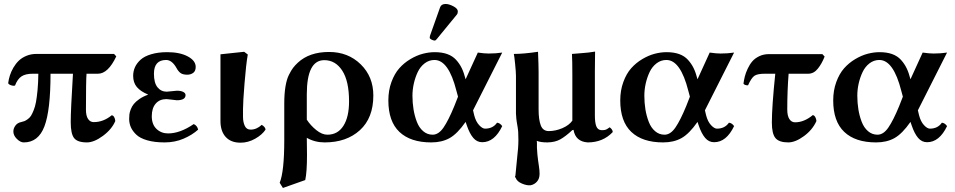

<svg xmlns="http://www.w3.org/2000/svg" viewBox="-20 -703 4780 961"><path d="M550.8 -433.1 562 -420.9Q521 -334 470.2 -334H413.1Q410.2 -297.9 410.2 -153.8Q410.2 -123.5 420.7 -107.7Q431.2 -91.8 449.2 -91.8Q497.6 -91.8 539.1 -126Q546.4 -125.5 551.3 -117.2Q556.2 -108.9 557.1 -97.2Q539.6 -55.7 495.1 -22.9Q450.7 9.8 415 9.8Q367.7 9.8 350.8 -12Q334 -33.7 334 -91.8Q334 -151.9 345.2 -334H232.9Q232.9 -150.9 202.4 -70.6Q171.9 9.8 99.1 9.8Q82 9.8 64.5 -7.6Q46.9 -24.9 46.9 -44.9Q46.9 -60.1 56.9 -74Q66.9 -87.9 85 -91.8Q95.7 -94.2 102.1 -96.7Q108.4 -99.1 118.4 -106.2Q128.4 -113.3 134.8 -123Q141.1 -132.8 148.4 -150.9Q155.8 -168.9 160.2 -192.9Q164.6 -216.8 168 -252.9Q171.4 -289.1 171.9 -334H144Q107.4 -334 87.4 -320.6Q67.4 -307.1 55.2 -274.9Q46.9 -272 34.4 -276.6Q22 -281.2 21 -287.1Q23.4 -306.2 29.5 -325.4Q35.6 -344.7 47.1 -364.5Q58.6 -384.3 74 -399.2Q89.4 -414.1 112.3 -423.6Q135.3 -433.1 162.1 -433.1Z M626.5 -107.9Q626.5 -120.6 627.7 -130.9Q628.9 -141.1 634.5 -155.8Q640.1 -170.4 649.7 -182.4Q659.2 -194.3 677.2 -207Q695.3 -219.7 720.7 -229V-230Q683.1 -245.6 664.8 -267.6Q646.5 -289.6 646.5 -323.2Q646.5 -346.2 655.5 -366.5Q664.6 -386.7 683.6 -404.1Q702.6 -421.4 737.1 -431.6Q771.5 -441.9 817.4 -441.9Q879.9 -441.9 919.7 -420.7Q959.5 -399.4 959.5 -368.2Q959.5 -347.2 946.8 -338.1Q934.1 -329.1 917.5 -329.1Q895 -329.1 883.5 -337.6Q872.1 -346.2 863.3 -362.8Q840.8 -402.8 811.5 -402.8Q750.5 -402.8 750.5 -334Q750.5 -288.1 768.3 -266.1Q786.1 -244.1 814.5 -244.1Q818.8 -244.1 840.8 -246.6Q862.8 -249 865.7 -249Q885.7 -249 897.2 -242.9Q908.7 -236.8 908.7 -227.1Q908.7 -201.2 864.7 -201.2Q860.8 -201.2 840.1 -204.1Q819.3 -207 813.5 -207Q778.8 -207 759.3 -184.3Q739.7 -161.6 739.7 -121.1Q739.7 -80.1 763.4 -57.6Q787.1 -35.2 821.3 -35.2Q881.3 -35.2 949.7 -82Q967.3 -74.2 971.7 -54.2Q941.9 -27.3 898.7 -8.8Q855.5 9.8 803.7 9.8Q753.4 9.8 717 -0.7Q680.7 -11.2 661.9 -29.3Q643.1 -47.4 634.8 -66.7Q626.5 -85.9 626.5 -107.9Z M1196.3 -118.2Q1196.3 -92.3 1205.1 -73.2Q1213.9 -54.2 1234.4 -54.2Q1264.2 -54.2 1290 -78.1Q1308.1 -67.4 1309.1 -54.2Q1292 -28.3 1256.8 -8.5Q1221.7 11.2 1184.1 11.2Q1135.7 11.2 1109.6 -17.6Q1083.5 -46.4 1083.5 -97.2V-431.2L1202.1 -443.8L1220.2 -430.2Q1211.4 -379.9 1203.9 -285.6Q1196.3 -191.4 1196.3 -157.2Z M1727.1 -195.8Q1727.1 -296.9 1693.1 -349.4Q1659.2 -401.9 1603 -401.9Q1515.6 -401.9 1515.6 -231V-104Q1534.7 -74.7 1563.2 -51.8Q1591.8 -28.8 1618.7 -28.8Q1670.4 -28.8 1698.7 -73Q1727.1 -117.2 1727.1 -195.8ZM1507.8 198.2 1396 237.8 1379.9 211.9Q1402.8 155.8 1402.8 -1V-185.1Q1402.8 -232.9 1408.7 -269Q1414.6 -305.2 1426 -328.1Q1437.5 -351.1 1447 -363.5Q1456.5 -376 1470.7 -389.2Q1528.3 -442.9 1627 -442.9Q1722.2 -442.9 1785.4 -381.1Q1848.6 -319.3 1848.6 -225.1Q1848.6 -112.8 1781.5 -51.5Q1714.4 9.8 1605 9.8Q1555.7 9.8 1515.6 -13.2Q1515.6 -2 1516.1 28.8Q1516.6 59.6 1516.6 71.8Q1516.6 158.7 1507.8 198.2Z M2044.4 -224.1Q2044.4 -188.5 2049.8 -155.5Q2055.2 -122.6 2066.4 -93.3Q2077.6 -64 2098.1 -46.4Q2118.7 -28.8 2145.5 -28.8Q2175.3 -28.8 2200 -64.7Q2224.6 -100.6 2253.9 -171.9L2272.5 -219.2L2264.6 -248Q2225.6 -402.8 2154.8 -402.8Q2127.4 -402.8 2105.5 -386Q2083.5 -369.1 2070.8 -342.3Q2058.1 -315.4 2051.3 -284.9Q2044.4 -254.4 2044.4 -224.1ZM1923.8 -200.2Q1923.8 -250.5 1939.2 -292.5Q1954.6 -334.5 1978.8 -361.6Q2002.9 -388.7 2034.2 -407.2Q2065.4 -425.8 2095.9 -433.8Q2126.5 -441.9 2155.8 -441.9Q2191.9 -441.9 2218.5 -432.4Q2245.1 -422.9 2262.7 -403.6Q2280.3 -384.3 2291.3 -361.6Q2302.2 -338.9 2310.5 -306.2L2371.6 -439.9Q2403.8 -435.1 2425.8 -435.1Q2462.4 -435.1 2493.7 -439.9L2347.7 -150.9L2353.5 -126Q2361.8 -94.2 2378.2 -76.7Q2394.5 -59.1 2407.7 -59.1Q2447.3 -59.1 2467.8 -88.9Q2482.9 -87.4 2493.7 -71.8Q2455.1 8.8 2393.6 8.8Q2367.2 8.8 2348.9 -12.7Q2330.6 -34.2 2316.9 -74.2L2310.5 -92.8Q2269 -33.2 2230.2 -11.7Q2191.4 9.8 2138.7 9.8Q2034.7 9.8 1979.2 -42.7Q1923.8 -95.2 1923.8 -200.2ZM2210.4 -683.1Q2227.5 -683.1 2249.5 -671.4Q2271.5 -659.7 2271.5 -646Q2271.5 -635.7 2266.6 -629.9L2166.5 -507.8Q2160.6 -500 2155.8 -500Q2149.4 -500 2140.1 -504.6Q2130.9 -509.3 2130.9 -514.2Q2130.9 -520 2131.8 -522.9L2182.6 -666Q2188.5 -683.1 2210.4 -683.1Z M2850.6 -53.2 2844.7 -51.8Q2810.5 -20 2784.2 -5.4Q2757.8 9.3 2719.7 9.8Q2685.5 9.8 2666.5 2Q2666.5 3.4 2667 6.3Q2667.5 9.3 2667.5 11.2V37.1Q2669.4 73.2 2672.9 97.2Q2673.3 104 2677.7 130.9Q2680.7 150.4 2680.7 167Q2680.7 190.9 2668 205.6Q2655.3 220.2 2636.7 224.1Q2618.2 226.6 2593 216.1Q2567.9 205.6 2561.5 188L2557.6 182.1Q2560.5 176.3 2560.5 168Q2560.5 164.6 2567.9 91.8Q2574.7 35.2 2574.7 -2Q2573.7 -15.1 2573.7 -42Q2573.7 -43 2572.8 -52.2Q2571.8 -61.5 2570.8 -66.9Q2570.3 -69.3 2566.9 -90.1Q2563.5 -110.8 2563.5 -121.1Q2562.5 -126 2562.5 -133.8V-323.2Q2562.5 -341.8 2558.3 -382.8Q2554.2 -423.8 2551.8 -433.1Q2601.1 -433.1 2672.9 -443.8Q2675.8 -375 2675.8 -342.8V-155.8Q2675.8 -103.5 2686.8 -75.2Q2697.8 -46.9 2726.6 -46.9Q2760.7 -46.9 2794.7 -61.5Q2828.6 -76.2 2844.7 -99.1V-329.1Q2844.7 -399.9 2842.8 -433.1Q2852.5 -434.1 2873 -435.5Q2893.6 -437 2902.8 -438Q2922.4 -439 2958.5 -444.8Q2958.5 -434.6 2958 -398.9Q2957.5 -363.3 2957.5 -345.2V-125Q2957.5 -89.4 2964.4 -71.5Q2971.2 -53.7 2987.8 -51.8H3000.5Q3007.8 -52.2 3013.2 -54.4Q3018.6 -56.6 3024.2 -60.8Q3029.8 -64.9 3031.7 -65.9Q3046.9 -54.2 3046.9 -42Q2998 9.8 2921.9 9.8Q2860.4 5.9 2850.6 -53.2Z M3205.1 -224.1Q3205.1 -188.5 3210.4 -155.5Q3215.8 -122.6 3227.1 -93.3Q3238.3 -64 3258.8 -46.4Q3279.3 -28.8 3306.2 -28.8Q3335.9 -28.8 3360.6 -64.7Q3385.3 -100.6 3414.6 -171.9L3433.1 -219.2L3425.3 -248Q3386.2 -402.8 3315.4 -402.8Q3288.1 -402.8 3266.1 -386Q3244.1 -369.1 3231.4 -342.3Q3218.8 -315.4 3211.9 -284.9Q3205.1 -254.4 3205.1 -224.1ZM3084.5 -200.2Q3084.5 -250.5 3099.9 -292.5Q3115.2 -334.5 3139.4 -361.6Q3163.6 -388.7 3194.8 -407.2Q3226.1 -425.8 3256.6 -433.8Q3287.1 -441.9 3316.4 -441.9Q3352.5 -441.9 3379.2 -432.4Q3405.8 -422.9 3423.3 -403.6Q3440.9 -384.3 3451.9 -361.6Q3462.9 -338.9 3471.2 -306.2L3532.2 -439.9Q3564.5 -435.1 3586.4 -435.1Q3623 -435.1 3654.3 -439.9L3508.3 -150.9L3514.2 -126Q3522.5 -94.2 3538.8 -76.7Q3555.2 -59.1 3568.4 -59.1Q3607.9 -59.1 3628.4 -88.9Q3643.6 -87.4 3654.3 -71.8Q3615.7 8.8 3554.2 8.8Q3527.8 8.8 3509.5 -12.7Q3491.2 -34.2 3477.5 -74.2L3471.2 -92.8Q3429.7 -33.2 3390.9 -11.7Q3352.1 9.8 3299.3 9.8Q3195.3 9.8 3139.9 -42.7Q3084.5 -95.2 3084.5 -200.2Z M3860.4 -334H3808.1Q3771 -334 3755.9 -323.5Q3740.7 -313 3724.1 -275.9Q3706.5 -275.9 3701.2 -284.2Q3703.6 -302.7 3708 -320.3Q3712.4 -337.9 3722.2 -358.9Q3731.9 -379.9 3745.1 -395.5Q3758.3 -411.1 3780 -421.6Q3801.8 -432.1 3828.1 -432.1H4096.2L4107.4 -419.9Q4093.8 -384.8 4073.5 -359.4Q4053.2 -334 4025.4 -334H3927.2Q3920.4 -248.5 3920.4 -154.8Q3920.4 -123.5 3930.9 -107.2Q3941.4 -90.8 3959.5 -90.8Q4004.9 -90.8 4048.3 -127Q4055.7 -125.5 4060.5 -117.2Q4065.4 -108.9 4066.4 -97.2Q4046.9 -53.2 4003.9 -21.7Q3960.9 9.8 3925.3 9.8Q3879.4 9.8 3861.3 -12Q3843.3 -33.7 3843.3 -89.8Q3843.3 -168.5 3860.4 -334Z M4271 -224.1Q4271 -188.5 4276.4 -155.5Q4281.7 -122.6 4293 -93.3Q4304.2 -64 4324.7 -46.4Q4345.2 -28.8 4372.1 -28.8Q4401.9 -28.8 4426.5 -64.7Q4451.2 -100.6 4480.5 -171.9L4499 -219.2L4491.2 -248Q4452.1 -402.8 4381.3 -402.8Q4354 -402.8 4332 -386Q4310.1 -369.1 4297.4 -342.3Q4284.7 -315.4 4277.8 -284.9Q4271 -254.4 4271 -224.1ZM4150.4 -200.2Q4150.4 -250.5 4165.8 -292.5Q4181.2 -334.5 4205.3 -361.6Q4229.5 -388.7 4260.7 -407.2Q4292 -425.8 4322.5 -433.8Q4353 -441.9 4382.3 -441.9Q4418.5 -441.9 4445.1 -432.4Q4471.7 -422.9 4489.3 -403.6Q4506.8 -384.3 4517.8 -361.6Q4528.8 -338.9 4537.1 -306.2L4598.1 -439.9Q4630.4 -435.1 4652.3 -435.1Q4689 -435.1 4720.2 -439.9L4574.2 -150.9L4580.1 -126Q4588.4 -94.2 4604.7 -76.7Q4621.1 -59.1 4634.3 -59.1Q4673.8 -59.1 4694.3 -88.9Q4709.5 -87.4 4720.2 -71.8Q4681.6 8.8 4620.1 8.8Q4593.8 8.8 4575.4 -12.7Q4557.1 -34.2 4543.5 -74.2L4537.1 -92.8Q4495.6 -33.2 4456.8 -11.7Q4418 9.8 4365.2 9.8Q4261.2 9.8 4205.8 -42.7Q4150.4 -95.2 4150.4 -200.2Z"/></svg>

Font: Common Serif SemiBold
Style: Regular
Weight: 600
Designer: Philipp H. Poll, Khaled Hosny
Foundry: Stefan Peev, Context Ltd.
Version: Version 1.026